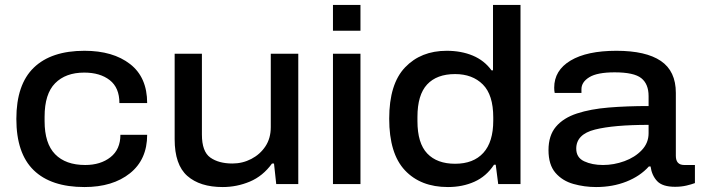

<svg xmlns="http://www.w3.org/2000/svg" viewBox="-20 -743 2828 775"><path d="M321 12Q186 12 116 -56Q46 -124 46 -263Q46 -402 116.5 -470Q187 -538 321 -538Q436 -538 505 -484.5Q574 -431 574 -327H462Q462 -389 423 -419.5Q384 -450 320 -450Q245 -450 202.5 -407Q160 -364 160 -272V-254Q160 -164 202.5 -120.5Q245 -77 324 -77Q386 -77 426 -108.5Q466 -140 466 -199H574Q574 -99 504.5 -43.5Q435 12 321 12Z M879 12Q787 12 736 -33Q685 -78 685 -181V-526H795V-200Q795 -131 829 -107Q863 -83 918 -83Q959 -83 994.5 -101.5Q1030 -120 1051.5 -152.5Q1073 -185 1073 -230V-526H1184V0H1095L1086 -83H1078Q1041 -32 988.5 -10Q936 12 879 12Z M1324 -619V-723H1435V-619ZM1324 0V-526H1435V0Z M1788 12Q1678 12 1614.5 -55.5Q1551 -123 1551 -264Q1551 -404 1615 -471Q1679 -538 1783 -538Q1842 -538 1888.5 -518.5Q1935 -499 1964 -459H1970V-723H2081V0H1991L1981 -78H1974Q1943 -31 1895 -9.5Q1847 12 1788 12ZM1817 -82Q1891 -82 1931 -126Q1971 -170 1971 -256V-269Q1971 -360 1929 -402Q1887 -444 1817 -444Q1743 -444 1704 -402Q1665 -360 1665 -271V-254Q1665 -165 1704.5 -123.5Q1744 -82 1817 -82Z M2386 12Q2339 12 2294.5 -0.5Q2250 -13 2222 -45.5Q2194 -78 2194 -137Q2194 -196 2224 -231.5Q2254 -267 2309 -285Q2364 -303 2437.5 -309Q2511 -315 2598 -315V-355Q2598 -404 2568.5 -427.5Q2539 -451 2461 -451Q2391 -451 2359 -431.5Q2327 -412 2327 -383V-368H2219Q2217 -377 2217 -389Q2217 -459 2283 -498.5Q2349 -538 2468 -538Q2587 -538 2647.5 -497Q2708 -456 2708 -368V-114Q2708 -77 2742 -77H2785V-4Q2772 1 2751 6Q2730 11 2705 11Q2654 11 2632.5 -12Q2611 -35 2606 -71H2599Q2564 -32 2508.5 -10Q2453 12 2386 12ZM2414 -77Q2458 -77 2500.5 -92.5Q2543 -108 2570.5 -137Q2598 -166 2598 -205V-239Q2457 -239 2381.5 -220Q2306 -201 2306 -143Q2306 -107 2338 -92Q2370 -77 2414 -77Z"/></svg>

Font: Archivo SemiExpanded Medium
Style: Regular
Weight: 500
Width: 6
Designer: Hector Gatti
Foundry: Omnibus-Type
Version: Version 2.001; ttfautohint (v1.8.3)